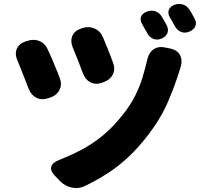

<svg xmlns="http://www.w3.org/2000/svg" viewBox="-20 -881 1040 969"><path d="M394 -739Q427 -750 457 -737Q487 -724 500 -692Q508 -674 518.5 -647.5Q529 -621 538 -598Q547 -575 550 -566Q563 -533 549.5 -505.5Q536 -478 502 -466L497 -464Q463 -452 436.5 -465.5Q410 -479 398 -512Q392 -530 381 -557Q370 -584 360.5 -608.5Q351 -633 347 -642Q334 -674 345.5 -700.5Q357 -727 390 -737ZM840 -636Q875 -628 888.5 -603Q902 -578 892 -544Q891 -541 891.5 -542.5Q892 -544 891.5 -542.5Q891 -541 887 -528Q867 -461 831 -375Q795 -289 733 -207Q680 -137 628.5 -89Q577 -41 523.5 -6.5Q470 28 410 57Q379 73 344 66Q309 59 284 34L258 7Q233 -18 238.5 -39Q244 -60 277 -73Q335 -96 389 -124Q443 -152 495.5 -194.5Q548 -237 599 -301Q640 -353 663 -399.5Q686 -446 699.5 -491Q713 -536 724 -583Q732 -617 756.5 -633Q781 -649 815 -641ZM116 -674Q150 -686 179.5 -673.5Q209 -661 222 -629Q231 -611 243.5 -581Q256 -551 267 -524.5Q278 -498 281 -489Q294 -457 281 -429Q268 -401 235 -389L225 -386Q192 -374 165 -387Q138 -400 125 -432Q117 -453 105 -483.5Q93 -514 82.5 -540.5Q72 -567 68 -575Q54 -607 64.5 -633.5Q75 -660 109 -672ZM720 -822Q742 -831 763 -824.5Q784 -818 796 -798Q802 -788 810 -774Q818 -760 821 -754Q832 -733 825 -714.5Q818 -696 795 -686Q773 -677 753.5 -685Q734 -693 723 -714Q718 -723 710 -737Q702 -751 698 -758Q686 -778 691.5 -795.5Q697 -813 720 -822ZM859 -856Q881 -865 902.5 -858.5Q924 -852 937 -831Q944 -821 951 -807.5Q958 -794 961 -789Q973 -769 966.5 -750.5Q960 -732 937 -722Q915 -712 895 -719.5Q875 -727 863 -748Q858 -757 850.5 -771Q843 -785 838 -792Q826 -812 831.5 -829.5Q837 -847 859 -856Z"/></svg>

Font: Chiron GoRound TC H
Style: Regular
Weight: 900
Designer: Ryoko NISHIZUKA 西塚涼子 (kana, bopomofo & ideographs); Paul D. Hunt (Latin, Greek & Cyrillic); Sandoll Communications 산돌커뮤니
Foundry: Adobe
Version: Version 1.000;hotconv 1.1.1;makeotfexe 2.6.0